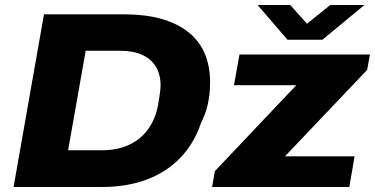

<svg xmlns="http://www.w3.org/2000/svg" viewBox="-20 -744 1492 764"><path d="M34 0 155 -687H474Q637 -687 726.5 -618.5Q816 -550 816 -415Q816 -370 807 -330Q798 -290 780 -255Q752 -172 696.5 -115Q641 -58 562.5 -29Q484 0 387 0ZM251 -146H386Q431 -146 468.5 -158Q506 -170 534.5 -193Q563 -216 582 -249.5Q601 -283 609 -326Q613 -350 615 -364Q617 -378 618 -387Q619 -396 619 -403Q619 -448 600 -479Q581 -510 545 -526Q509 -542 458 -542H321ZM824 0 835 -63 1159 -405H911L933 -527H1452L1441 -466L1114 -122H1391L1370 0ZM1430 -724 1263 -586H1124L1005 -724H1135L1221 -628H1175L1294 -724Z"/></svg>

Font: Archivo SemiExpanded ExtraBold
Style: Italic
Weight: 800
Width: 6
Italic angle: -10°
Designer: Hector Gatti
Foundry: Omnibus-Type
Version: Version 2.001